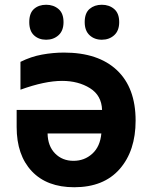

<svg xmlns="http://www.w3.org/2000/svg" viewBox="-20 -777 640 807"><path d="M247 -684Q247 -721 226 -739Q205 -757 174 -757Q143 -757 123 -739.5Q103 -722 103 -684Q103 -647 123 -628.5Q143 -610 174 -610Q205 -610 226 -629Q247 -648 247 -684ZM481 -684Q481 -721 460 -739Q439 -757 408 -757Q377 -757 356.5 -739.5Q336 -722 336 -684Q336 -648 356.5 -629Q377 -610 408 -610Q439 -610 460 -629Q481 -648 481 -684ZM66 -517V-400Q168 -437 241 -437Q309 -437 358 -406.5Q407 -376 409 -315H50V-243Q50 -125 113.5 -57.5Q177 10 292 10Q416 10 483 -66.5Q550 -143 550 -270Q550 -408 471.5 -482Q393 -556 249 -556Q203 -556 156.5 -547.5Q110 -539 66 -517ZM289 -101Q242 -101 211.5 -132Q181 -163 180 -216H406Q401 -161 368 -131Q335 -101 289 -101Z"/></svg>

Font: Noto Sans Mono UI
Style: Bold
Weight: 700
Designer: Monotype Design team
Foundry: Monotype Imaging Inc.
Version: 1.000